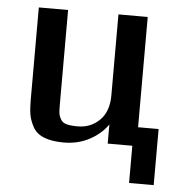

<svg xmlns="http://www.w3.org/2000/svg" viewBox="-47 -517 666 699"><g transform="rotate(5 286.0 -168.0)"><path d="M450 0H360V-70Q336 -35 294 -12.5Q252 10 200 10Q156 10 127.5 -1.5Q99 -13 86.5 -36.5Q74 -60 70.5 -81Q67 -102 67 -133V-472H174V-124Q174 -103 175.5 -93.5Q177 -84 183.5 -72.5Q190 -61 205 -57Q220 -53 246 -53Q293 -53 325.5 -85Q358 -117 358 -176V-472H465V-69H540V136H450Z"/></g></svg>

Font: Coval
Style: Medium
Weight: 500
Foundry: Context Ltd
Version: Version 001.000